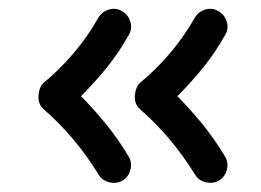

<svg xmlns="http://www.w3.org/2000/svg" viewBox="-20 -520 579 426"><path d="M466.3 -119.6Q452.6 -111.8 436.8 -115.5Q420.9 -119.1 412.6 -132.8Q360.8 -216.8 290.5 -277.8Q277.8 -289.1 279.3 -308.3Q280.8 -327.6 291.5 -336.9Q326.2 -365.7 356.7 -401.4Q387.2 -437 412.1 -480.5Q419.9 -494.1 435.5 -498.8Q451.2 -503.4 464.8 -495.1Q478.5 -487.3 483.2 -471.7Q487.8 -456.1 479.5 -442.4Q457 -402.3 430.4 -369.6Q403.8 -336.9 373.5 -306.6Q402.8 -276.9 429.7 -243.9Q456.5 -210.9 479 -173.3Q487.3 -159.7 483.4 -143.8Q479.5 -127.9 466.3 -119.6ZM252.4 -119.6Q238.8 -111.8 222.9 -115.5Q207 -119.1 198.7 -132.8Q147 -216.8 76.7 -277.8Q64 -289.1 65.4 -308.3Q66.9 -327.6 77.6 -336.9Q112.3 -365.7 142.8 -401.4Q173.3 -437 198.2 -480.5Q206.1 -494.1 221.7 -498.8Q237.3 -503.4 251 -495.1Q264.6 -487.3 269.3 -471.7Q273.9 -456.1 265.6 -442.4Q243.2 -402.3 216.6 -369.6Q189.9 -336.9 159.7 -306.6Q189 -276.9 215.8 -243.9Q242.7 -210.9 265.1 -173.3Q273.4 -159.7 269.5 -143.8Q265.6 -127.9 252.4 -119.6Z"/></svg>

Font: Mikhak-FD SemiBold
Style: Regular
Weight: 600
Designer: Amin Abedi
Version: Version 3.2